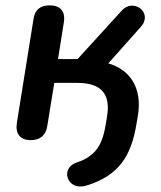

<svg xmlns="http://www.w3.org/2000/svg" viewBox="-20 -516 603 718"><path d="M303 178C426 140 471 67 491 -56L495 -79C515 -191 462 -257 385 -279L507 -416C554 -469 478 -525 435 -476L270 -295H197L219 -434C225 -474 205 -496 166 -496C131 -496 110 -480 105 -443L43 -56C37 -15 56 8 95 8C130 8 152 -10 157 -46L183 -206H270C364 -206 394 -159 380 -79L376 -54C364 19 343 67 266 92C203 113 231 200 303 178Z"/></svg>

Font: SN Pro Semibold
Style: Italic
Weight: 600
Italic angle: -9°
Designer: Tobias Whetton
Foundry: Supernotes
Version: Version 1.001;Glyphs 3.2 (3249)